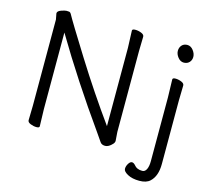

<svg xmlns="http://www.w3.org/2000/svg" viewBox="-120 -848 1244 1149"><g transform="rotate(15 502.0 -273.0)"><path d="M905.5 -698Q927 -698 942.5 -678Q958 -658 958 -637.5Q958 -617 945 -603.5Q932 -590 911 -590Q890 -590 874.5 -609.5Q859 -629 859 -649.5Q859 -670 871.5 -684Q884 -698 905.5 -698ZM944 -457 942 -364V30Q942 105 903 141Q881 162 837 162Q793 162 764.5 146.5Q736 131 736 114.5Q736 98 746 82Q756 66 767 66Q778 66 789 79Q805 100 839 100Q856 100 865 81Q874 62 874 31V-364L871 -475Q871 -485 889 -485Q907 -485 925.5 -477.5Q944 -470 944 -457ZM106 -641 99 -678Q99 -692 121.5 -700Q144 -708 154.5 -708Q165 -708 171 -707Q177 -706 182 -698Q207 -652 324.5 -464Q442 -276 566 -104V-589L562 -695Q562 -705 581 -705Q600 -705 618.5 -697.5Q637 -690 637 -677L635 -588V-87L639 -32Q639 -22 630 -12Q607 13 585.5 13Q564 13 554.5 -1Q545 -15 520 -51Q328 -321 175 -579V-105L178 1Q178 11 160 11Q142 11 123 3.5Q104 -4 104 -17L106 -106Z"/></g></svg>

Font: LXGW WenKai Lite
Style: Regular
Weight: 400
Designer: LXGW / Fontworks Inc.
Foundry: LXGW / Fontworks Inc.
Version: Version 1.511; March 25, 2025